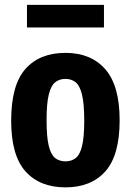

<svg xmlns="http://www.w3.org/2000/svg" viewBox="-20 -778 551 808"><path d="M255.5 10.5Q147.5 10.5 87.2 -56.8Q27 -124 27 -270.5Q27 -420 87 -487.8Q147 -555.5 255.5 -555.5Q363 -555.5 423.2 -486.5Q483.5 -417.5 483.5 -272Q483.5 -124.5 423.5 -57Q363.5 10.5 255.5 10.5ZM255.5 -99Q280.5 -99 298.2 -112.5Q316 -126 325.2 -163Q334.5 -200 334.5 -270Q334.5 -342 325 -380.2Q315.5 -418.5 297.8 -432.2Q280 -446 255.5 -446Q230.5 -446 212.8 -432.2Q195 -418.5 185.5 -381Q176 -343.5 176 -272.5Q176 -201.5 185.2 -164Q194.5 -126.5 212.2 -112.8Q230 -99 255.5 -99ZM93.5 -662.5V-757.5H417.5V-662.5Z"/></svg>

Font: Encode Sans Cnd
Style: Bold
Weight: 700
Width: 3
Designer: Multiple Designers
Foundry: Impallari Type
Version: Version 3.002; ttfautohint (v1.8.3) -l 8 -r 50 -G 200 -x 14 